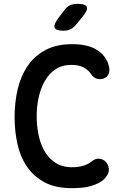

<svg xmlns="http://www.w3.org/2000/svg" viewBox="-20 -970 640 1000"><path d="M56 -360Q56 -438 72.5 -507Q89 -576 125 -628Q161 -680 218 -710Q275 -740 356 -740Q399 -740 431 -732Q463 -724 485 -710Q507 -696 521 -678.5Q535 -661 542 -642Q553 -614 548.5 -593.5Q544 -573 525 -563Q509 -555 488 -559Q467 -563 453 -586Q441 -604 416.5 -618Q392 -632 352 -632Q303 -632 269 -609Q235 -586 213.5 -548.5Q192 -511 181.5 -463Q171 -415 171 -364Q171 -321 179.5 -274Q188 -227 209 -188Q230 -149 266 -124Q302 -99 356 -99Q372 -99 386.5 -101Q401 -103 414 -107Q427 -111 438 -116.5Q449 -122 456 -128Q475 -145 495.5 -143.5Q516 -142 530 -128Q545 -113 547 -90.5Q549 -68 529 -44Q515 -28 495 -17.5Q475 -7 451.5 -0.5Q428 6 403 8Q378 10 353 10Q268 10 211 -21Q154 -52 119.5 -103.5Q85 -155 70.5 -221.5Q56 -288 56 -360ZM311 -810Q272 -810 265 -825Q258 -840 281 -872L316 -918Q329 -936 345.5 -943Q362 -950 384 -950Q424 -950 431.5 -934.5Q439 -919 414 -888L375 -840Q362 -825 346.5 -817.5Q331 -810 311 -810Z"/></svg>

Font: Maple Mono SemiBold
Style: Regular
Weight: 600
Monospace: yes
Designer: subframe7536
Version: Version 7.000